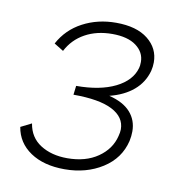

<svg xmlns="http://www.w3.org/2000/svg" viewBox="-57 -468 493 525"><g transform="rotate(10 190.0 -205.5)"><path d="M241 -215Q281 -205 300.5 -183Q320 -161 320 -130Q320 -117 317 -103Q305 -53 260 -24.5Q215 4 155 4Q97 4 60 -21Q23 -46 16 -89L46 -104Q52 -66 82.5 -46.5Q113 -27 157 -27Q208 -27 242 -50.5Q276 -74 285 -111Q288 -122 288 -130Q288 -164 252 -182.5Q216 -201 144 -201L147 -226Q213 -226 255.5 -247Q298 -268 308 -304Q310 -310 310 -321Q310 -348 286.5 -365.5Q263 -383 220 -383Q177 -383 144.5 -365Q112 -347 95 -314L69 -330Q91 -371 132.5 -393Q174 -415 225 -415Q282 -415 313.5 -390Q345 -365 345 -326Q345 -314 342 -302Q333 -269 307 -247Q281 -225 241 -215Z"/></g></svg>

Font: Ysabeau Light
Style: Italic
Weight: 300
Italic angle: -12°
Designer: Christian Thalmann (Catharsis Fonts)
Version: Version 0.003